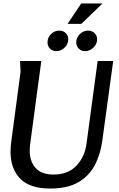

<svg xmlns="http://www.w3.org/2000/svg" viewBox="-20 -1081 688 1111"><path d="M219 -728 154 -243Q153 -233 152.5 -224.5Q152 -216 152 -208Q152 -147 186 -109Q220 -71 290 -71Q374 -71 422.5 -122.5Q471 -174 481 -252L545 -728H635L572 -267Q561 -186 527.5 -123.5Q494 -61 431.5 -25.5Q369 10 271 10Q152 10 96.5 -47.5Q41 -105 41 -203Q41 -217 42 -231Q43 -245 45 -260L99 -666L96 -728ZM450 -1061H573L451 -943H371ZM375 -854Q375 -826 354 -805.5Q333 -785 306 -785Q284 -785 269.5 -799.5Q255 -814 255 -836Q255 -864 275.5 -884Q296 -904 322 -904Q345 -904 360 -890Q375 -876 375 -854ZM542 -854Q542 -826 520.5 -805.5Q499 -785 472 -785Q450 -785 435.5 -800Q421 -815 421 -836Q421 -863 442 -883.5Q463 -904 489 -904Q512 -904 527 -889.5Q542 -875 542 -854Z"/></svg>

Font: Rosario SemiBold
Style: Italic
Weight: 600
Italic angle: -8.05°
Designer: Hector Gatti
Foundry: Omnibus Type
Version: Version 1.101; ttfautohint (v1.8.1.43-b0c9)